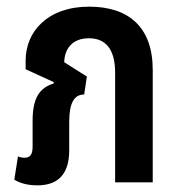

<svg xmlns="http://www.w3.org/2000/svg" viewBox="-20 -548 540 577"><path d="M92 9C147 9 188 -17 188 -96V-181C188 -239 203 -264 233 -264L241 -318L173 -361C174 -402 198 -433 247 -433C297 -433 326 -401 326 -329V0H439V-338C439 -468 365 -528 248 -528C123 -528 57 -453 57 -366V-340L142 -301L141 -297C99 -284 78 -254 78 -185V-108C78 -84 71 -74 54 -74C47 -74 41 -75 34 -78L23 -8C41 3 64 9 92 9Z"/></svg>

Font: Noto Sans Thai UI ExtCond SemBd
Style: Regular
Weight: 600
Width: 2
Designer: Monotype Design Team
Foundry: Monotype Imaging Inc.
Version: Version 2.000